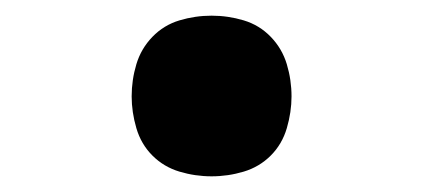

<svg xmlns="http://www.w3.org/2000/svg" viewBox="-20 -217 540 245"><path d="M250 8Q229 8 209 2Q189 -4 174.5 -18.5Q160 -33 154 -53.5Q148 -74 148 -94Q148 -115 154 -135Q160 -155 174.5 -170Q189 -185 209 -191Q229 -197 250 -197Q271 -197 291 -191Q311 -185 325.5 -170Q340 -155 346 -135Q352 -115 352 -94Q352 -74 346 -53.5Q340 -33 325.5 -18.5Q311 -4 291 2Q271 8 250 8Z"/></svg>

Font: Iosevka Curly Slab Extrabold
Style: Regular
Weight: 800
Monospace: yes
Designer: Belleve Invis
Foundry: Belleve Invis
Version: Version 22.1.2; ttfautohint (v1.8.4)